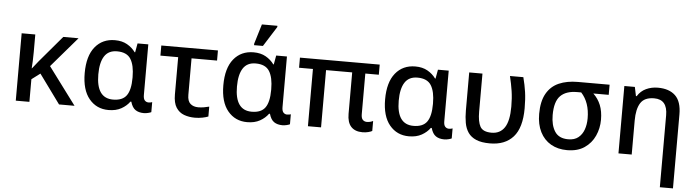

<svg xmlns="http://www.w3.org/2000/svg" viewBox="-56 -1033 5552 1530"><g transform="rotate(5 2720.5 -268.0)"><path d="M538 -539 331 -298 553 0H429L260 -232L192 -181V0H83V-539H192V-399Q192 -362 190.5 -326.5Q189 -291 187 -268H189Q201 -283 213.5 -298.5Q226 -314 237 -328L416 -539Z M825 10Q729 10 670 -61.5Q611 -133 611 -267Q611 -404 670 -476.5Q729 -549 829 -549Q886 -549 926.5 -526Q967 -503 993 -467H997L1010 -539H1096V-134Q1096 -103 1108 -90.5Q1120 -78 1137 -78Q1145 -78 1154 -79.5Q1163 -81 1167 -83V-3Q1160 1 1142 5.5Q1124 10 1108 10Q1067 10 1040.5 -8Q1014 -26 1001 -72H994Q969 -37 927 -13.5Q885 10 825 10ZM854 -76Q930 -76 962 -121Q994 -166 994 -262V-268Q994 -362 963 -412Q932 -462 853 -462Q785 -462 752.5 -412Q720 -362 720 -266Q720 -76 854 -76Z M1516 11Q1469 11 1429.5 -3.5Q1390 -18 1366 -55Q1342 -92 1342 -160V-458H1200V-539H1653V-458H1449V-166Q1449 -116 1473 -95Q1497 -74 1536 -74Q1558 -74 1581.5 -78Q1605 -82 1623 -87V-8Q1607 -1 1577.5 5Q1548 11 1516 11Z M1934 10Q1838 10 1779 -61.5Q1720 -133 1720 -267Q1720 -404 1779 -476.5Q1838 -549 1938 -549Q1995 -549 2035.5 -526Q2076 -503 2102 -467H2106L2119 -539H2205V-134Q2205 -103 2217 -90.5Q2229 -78 2246 -78Q2254 -78 2263 -79.5Q2272 -81 2276 -83V-3Q2269 1 2251 5.5Q2233 10 2217 10Q2176 10 2149.5 -8Q2123 -26 2110 -72H2103Q2078 -37 2036 -13.5Q1994 10 1934 10ZM1963 -76Q2039 -76 2071 -121Q2103 -166 2103 -262V-268Q2103 -362 2072 -412Q2041 -462 1962 -462Q1894 -462 1861.5 -412Q1829 -362 1829 -266Q1829 -76 1963 -76ZM1936 -606V-618L1984 -776H2108V-766L2007 -606Z M2856 10Q2797 10 2765.5 -24Q2734 -58 2734 -127V-458H2525V0H2420V-458H2309V-539H2947V-458H2839V-133Q2839 -101 2852 -88Q2865 -75 2885 -75Q2899 -75 2912 -78.5Q2925 -82 2934 -87V-7Q2924 -1 2903 4.5Q2882 10 2856 10Z M3228 10Q3132 10 3073 -61.5Q3014 -133 3014 -267Q3014 -404 3073 -476.5Q3132 -549 3232 -549Q3289 -549 3329.5 -526Q3370 -503 3396 -467H3400L3413 -539H3499V-134Q3499 -103 3511 -90.5Q3523 -78 3540 -78Q3548 -78 3557 -79.5Q3566 -81 3570 -83V-3Q3563 1 3545 5.5Q3527 10 3511 10Q3470 10 3443.5 -8Q3417 -26 3404 -72H3397Q3372 -37 3330 -13.5Q3288 10 3228 10ZM3257 -76Q3333 -76 3365 -121Q3397 -166 3397 -262V-268Q3397 -362 3366 -412Q3335 -462 3256 -462Q3188 -462 3155.5 -412Q3123 -362 3123 -266Q3123 -76 3257 -76Z M3876 10Q3808 10 3766 -8Q3724 -26 3701.5 -58.5Q3679 -91 3671 -136Q3663 -181 3663 -235V-539H3769V-235Q3769 -154 3791 -115Q3813 -76 3882 -76Q3950 -76 3985.5 -129Q4021 -182 4021 -297Q4021 -365 4012.5 -421Q4004 -477 3989 -539H4096Q4112 -478 4120 -422Q4128 -366 4128 -293Q4128 -137 4062.5 -63.5Q3997 10 3876 10Z M4493 10Q4419 10 4363.5 -22Q4308 -54 4277.5 -114.5Q4247 -175 4247 -259Q4247 -359 4282 -421Q4317 -483 4381 -511Q4445 -539 4532 -539H4786V-458H4663Q4702 -421 4722 -371.5Q4742 -322 4742 -255Q4742 -186 4714.5 -125.5Q4687 -65 4632 -27.5Q4577 10 4493 10ZM4495 -77Q4545 -77 4575.5 -101.5Q4606 -126 4620.5 -166.5Q4635 -207 4635 -257Q4635 -383 4566 -458H4533Q4445 -458 4400 -412.5Q4355 -367 4355 -259Q4355 -178 4387.5 -127.5Q4420 -77 4495 -77Z M5256 240V-336Q5256 -462 5150 -462Q5072 -462 5041 -413Q5010 -364 5010 -272V0H4904V-539H4988L5003 -467H5009Q5035 -509 5078 -529Q5121 -549 5172 -549Q5262 -549 5311.5 -502Q5361 -455 5361 -351V240Z"/></g></svg>

Font: Noto Sans Medium
Style: Regular
Weight: 500
Designer: Monotype Design Team
Foundry: Monotype Imaging Inc.
Version: Version 2.007